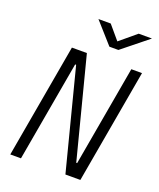

<svg xmlns="http://www.w3.org/2000/svg" viewBox="-162 -997 909 1096"><g transform="rotate(20 293.0 -449.0)"><path d="M369.6 0 212.9 -609.4H207L99.6 0H34.7L156.7 -693.4H247.6L404.8 -84H410.2L517.6 -693.4H582.5L460.4 0ZM356 -771.5 243.2 -898.4H317.9L388.2 -815.4L487.8 -898.4H568.4L410.6 -771.5Z"/></g></svg>

Font: Cascadia Code Light
Style: Italic
Weight: 300
Italic angle: -10°
Monospace: yes
Designer: Aaron Bell
Foundry: Saja Typeworks
Version: Version 2404.023; ttfautohint (v1.8.4)